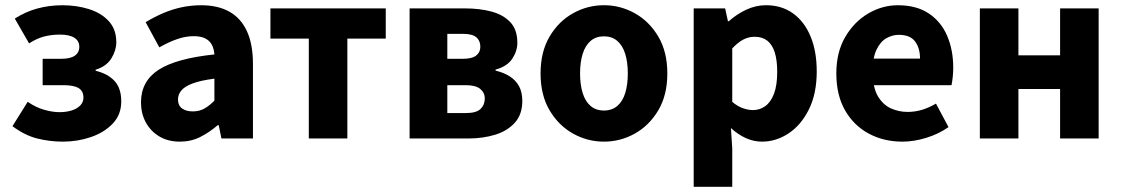

<svg xmlns="http://www.w3.org/2000/svg" viewBox="-20 -528 4273 732"><path d="M220 12Q170.4 12 122.9 0.3Q75.3 -11.4 27.5 -46.9L85.6 -139.9Q115.9 -118.7 148 -109.6Q180.1 -100.4 206.1 -100.4Q232.7 -100.4 253.4 -106.9Q274 -113.5 286 -125.9Q298.1 -138.3 298.1 -155.8Q298.1 -181.1 279.5 -192.2Q261 -203.3 221.6 -203.3H142.6V-303.8H212.7Q248 -303.8 265.1 -315.7Q282.3 -327.6 282.3 -349.5Q282.3 -372.2 263.3 -384.2Q244.3 -396.1 208.6 -396.1Q176.7 -396.1 148.3 -388.8Q119.9 -381.4 90.9 -362.6L36.4 -457.2Q77.2 -483.3 122.7 -495.7Q168.1 -508 218.4 -508Q272.2 -508 319.1 -493.3Q366 -478.5 394.7 -447.4Q423.4 -416.2 423.4 -366.9Q423.4 -336.2 404.8 -305.7Q386.1 -275.1 344.6 -262.2V-258.2Q390.7 -247.1 416.5 -219.5Q442.3 -191.8 442.3 -141.4Q442.3 -91.1 410.1 -57.1Q377.8 -23 326.8 -5.5Q275.7 12 220 12Z M665.8 12Q620.5 12 587.2 -8Q554 -27.9 535.7 -61.8Q517.5 -95.7 517.5 -137.6Q517.5 -217.8 583.9 -261.4Q650.4 -305 797.4 -320.5Q795.9 -341.6 787.7 -357.2Q779.4 -372.9 762.5 -381.5Q745.5 -390.1 718.6 -390.1Q687.7 -390.1 655.7 -379Q623.7 -368 587.4 -347.4L535.3 -443.4Q566.8 -462.6 601 -477.4Q635.2 -492.2 671.8 -500.1Q708.4 -508 747.4 -508Q810.6 -508 854.5 -483.5Q898.3 -459 921.3 -409.3Q944.4 -359.6 944.4 -283.3V0H824.2L813.9 -50.6H809.9Q778.2 -23.2 743.1 -5.6Q708.1 12 665.8 12ZM715.2 -103.3Q740.2 -103.3 759.2 -114.1Q778.3 -124.9 797.4 -144.3V-228.2Q745 -221.3 714.7 -210Q684.4 -198.6 671.5 -183.2Q658.6 -167.8 658.6 -149Q658.6 -125.8 674.2 -114.5Q689.7 -103.3 715.2 -103.3Z M1157.3 0V-380.8H1011V-496.1H1450.7V-380.8H1304.3V0Z M1541.6 0V-496H1752.4Q1808.5 -496 1853.5 -484Q1898.5 -472 1925.5 -443.5Q1952.4 -414.9 1952.4 -365.1Q1952.4 -333.6 1933.1 -304.2Q1913.7 -274.8 1869.3 -262.7V-258.7Q1900 -251.6 1923 -237.1Q1946 -222.6 1958.7 -199.6Q1971.3 -176.6 1971.3 -143.1Q1971.3 -92 1943.1 -60.5Q1915 -29 1868.3 -14.5Q1821.6 0 1764.6 0ZM1685.4 -303.8H1743.6Q1779.4 -303.8 1795.4 -316.3Q1811.3 -328.7 1811.3 -349.8Q1811.3 -372.6 1796.1 -385.8Q1780.8 -399 1744.4 -399H1685.4ZM1685.4 -97H1756.6Q1796 -97 1812.1 -112.7Q1828.2 -128.3 1828.2 -152.5Q1828.2 -174.8 1810.9 -189Q1793.6 -203.3 1754.8 -203.3H1685.4Z M2282.5 12Q2219.8 12 2164.7 -18.7Q2109.6 -49.5 2075.2 -107.5Q2040.9 -165.6 2040.9 -247.9Q2040.9 -330.4 2075.2 -388.5Q2109.6 -446.7 2164.7 -477.4Q2219.8 -508.1 2282.5 -508.1Q2345.3 -508.1 2400.3 -477.4Q2455.3 -446.7 2489.8 -388.5Q2524.2 -330.4 2524.2 -247.9Q2524.2 -165.6 2489.8 -107.5Q2455.3 -49.5 2400.3 -18.7Q2345.3 12 2282.5 12ZM2282.5 -106.6Q2312.9 -106.6 2333.3 -123.9Q2353.7 -141.2 2363.6 -173.1Q2373.5 -205 2373.5 -247.9Q2373.5 -290.8 2363.6 -322.8Q2353.7 -354.7 2333.3 -372.1Q2312.9 -389.5 2282.5 -389.5Q2252.1 -389.5 2231.8 -372.1Q2211.5 -354.7 2201.5 -322.8Q2191.5 -290.8 2191.5 -247.9Q2191.5 -205 2201.5 -173.1Q2211.5 -141.2 2231.8 -123.9Q2252.1 -106.6 2282.5 -106.6Z M2624.7 184.1V-496.1H2744.6L2755.2 -447.3H2758.9Q2788.3 -473.8 2825 -491Q2861.7 -508.1 2900.1 -508.1Q2960.2 -508.1 3003.5 -476.9Q3046.8 -445.7 3070.3 -389Q3093.8 -332.4 3093.8 -255.9Q3093.8 -170.8 3063.9 -110.8Q3034 -50.8 2986.4 -19.4Q2938.8 12 2885.1 12Q2853.6 12 2823.5 -1.5Q2793.4 -15.1 2766.7 -39.8L2771.7 38.7V184.1ZM2850.8 -108.3Q2876.5 -108.3 2897.5 -123.4Q2918.6 -138.4 2930.9 -170.7Q2943.1 -202.9 2943.1 -254.2Q2943.1 -298.8 2933.7 -328.4Q2924.3 -358 2905.3 -372.9Q2886.3 -387.8 2856.9 -387.8Q2834.8 -387.8 2814.4 -377.5Q2794 -367.1 2771.7 -343.4V-139.7Q2791.8 -122.6 2812.3 -115.5Q2832.7 -108.3 2850.8 -108.3Z M3420.4 12Q3349.1 12 3291.9 -18.8Q3234.8 -49.6 3201.6 -107.6Q3168.5 -165.7 3168.5 -248.2Q3168.5 -328.8 3202.4 -386.9Q3236.2 -444.9 3289.9 -476.5Q3343.6 -508 3403.2 -508Q3474.2 -508 3521.1 -476.6Q3568.1 -445.2 3591.1 -391.3Q3614.2 -337.4 3614.2 -270Q3614.2 -250.6 3612.1 -232.6Q3610.1 -214.5 3607.6 -203.3H3282.5L3281.4 -304.7H3487.6Q3487.6 -344.3 3468.9 -369.7Q3450.2 -395.2 3406.4 -395.2Q3382.3 -395.2 3359.1 -382.2Q3336 -369.1 3321 -337Q3306 -305 3307.2 -248.2Q3308.3 -191.9 3327.7 -159.9Q3347.2 -127.9 3377.1 -114.6Q3407 -101.3 3440 -101.3Q3468.6 -101.3 3495.4 -109.4Q3522.2 -117.6 3548.4 -133L3596.2 -43.4Q3558.8 -17.1 3511.7 -2.6Q3464.6 12 3420.4 12Z M3715.7 0V-496.1H3862.7V-317.1H4021.6V-496.1H4168.6V0H4021.6V-188.6H3862.7V0Z"/></svg>

Font: SourceSans3VF
Style: Regular
Weight: 200
Designer: Paul D. Hunt
Foundry: Adobe
Version: Version 3.052;hotconv 1.1.0;makeotfexe 2.6.0